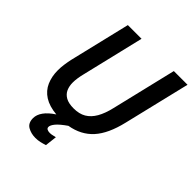

<svg xmlns="http://www.w3.org/2000/svg" viewBox="-244 -838 1190 1190"><g transform="rotate(45 351.5 -243.0)"><path d="M269 207Q231 207 201.5 190Q172 173 172 130Q172 100 193.5 70Q215 40 258 12Q192 6 150.5 -20.5Q109 -47 90 -90.5Q71 -134 71 -188Q71 -213 74.5 -238.5Q78 -264 84 -292L180 -693H300L201 -279Q196 -259 193 -238.5Q190 -218 190 -200Q190 -168 201 -143.5Q212 -119 237.5 -104.5Q263 -90 308 -90Q356 -90 389 -109.5Q422 -129 444.5 -168Q467 -207 481 -267L583 -693H703L598 -256Q569 -133 512 -70Q455 -7 361 9Q315 41 296.5 63.5Q278 86 278 101Q278 112 287 117Q296 122 311 122Q323 122 336 118.5Q349 115 356 114L347 192Q329 198 309.5 202.5Q290 207 269 207Z"/></g></svg>

Font: Ubuntu Sans SemiBold
Style: Italic
Weight: 600
Italic angle: -13.5°
Designer: Dalton Maag Ltd
Foundry: Dalton Maag Ltd
Version: Version 1.006